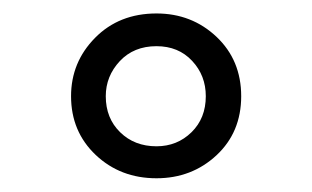

<svg xmlns="http://www.w3.org/2000/svg" viewBox="-20 -758 457 281"><path d="M84 -617.2Q84 -667 119.1 -702.6Q154.3 -738.3 209 -738.3Q260.7 -738.3 296.9 -704.1Q333 -669.9 333 -617.2Q333 -564.5 296.9 -530.8Q260.7 -497.1 209 -497.1Q156.2 -497.1 120.1 -531.2Q84 -565.4 84 -617.2ZM134.8 -617.2Q134.8 -585 155.8 -564.5Q176.8 -543.9 209 -543.9Q239.3 -543.9 260.3 -564.5Q281.2 -585 281.2 -617.2Q281.2 -647.5 261.2 -668.9Q241.2 -690.4 209 -690.4Q175.8 -690.4 155.3 -668.5Q134.8 -646.5 134.8 -617.2Z"/></svg>

Font: Gothic A1
Style: Regular
Weight: 400
Designer: HanYang I&C Co.,Ltd.
Foundry: HanYang I&C Co.,Ltd.
Version: Version 2.50